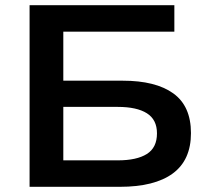

<svg xmlns="http://www.w3.org/2000/svg" viewBox="-20 -720 801 740"><path d="M94 0V-700H652V-598H224V-409H453Q580 -409 648 -360Q716 -311 716 -207Q716 -103 646 -51.5Q576 0 442 0ZM224 -308V-102H434Q507 -102 546 -126.5Q585 -151 585 -206Q585 -259 546 -283.5Q507 -308 434 -308Z"/></svg>

Font: Montserrat Thin SemiBold
Style: Regular
Weight: 600
Version: Version 9.000